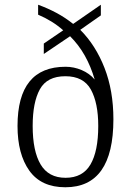

<svg xmlns="http://www.w3.org/2000/svg" viewBox="-20 -781 553 811"><path d="M256 10Q154 10 104 -60Q54 -130 54 -249Q54 -499 257 -499Q292 -499 325 -485Q358 -471 380 -445Q364 -500 338.5 -545.5Q313 -591 276 -628L165 -553V-597L247 -653Q202 -693 141 -719V-761Q182 -746 218.5 -726.5Q255 -707 289 -680L406 -761V-716L319 -655Q384 -590 421.5 -494Q459 -398 459 -277Q459 10 256 10ZM257 -30Q329 -30 362 -86Q395 -142 395 -249Q395 -346 364 -402.5Q333 -459 256 -459Q179 -459 148.5 -404Q118 -349 118 -249Q118 -143 151.5 -86.5Q185 -30 257 -30Z"/></svg>

Font: Noto Serif Tamil SemiCondensed Light
Style: Regular
Weight: 300
Width: 4
Designer: Indian Type Foundry, Tom Grace, and the Monotype Design Team
Foundry: Monotype Imaging Inc.
Version: Version 2.004; ttfautohint (v1.8.4.7-5d5b)